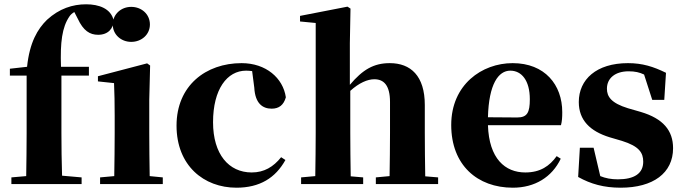

<svg xmlns="http://www.w3.org/2000/svg" viewBox="-20 -857 3183 894"><path d="M26 -537V-505H104V-238C104 -171 103 -104 102 -37L33 -31V0H360V-31L269 -39C267 -106 266 -172 266 -238V-505H394V-546H264C260 -660 269 -730 303 -780C308 -788 316 -795 326 -801L342 -770C368 -714 398 -695 437 -695C483 -695 509 -724 509 -763C496 -817 441 -837 381 -837C318 -837 256 -817 199 -765C155 -722 118 -660 106 -546Z M591 -662C639 -662 678 -696 678 -743C678 -791 639 -825 591 -825C544 -825 505 -791 505 -743C505 -696 544 -662 591 -662ZM677 -37C676 -95 675 -182 675 -238V-392L679 -552L665 -562L436 -502V-478L511 -470C513 -419 514 -382 514 -318V-238C514 -182 513 -96 512 -37L446 -31V0H738V-31Z M1164 -449C1168 -375 1203 -351 1245 -351C1279 -351 1301 -368 1311 -404C1298 -494 1218 -563 1105 -563C938 -563 802 -458 802 -272C802 -86 929 17 1081 17C1190 17 1263 -29 1309 -112L1289 -125C1253 -80 1210 -54 1152 -54C1045 -54 972 -139 972 -288C972 -441 1037 -528 1126 -528C1135 -528 1144 -527 1154 -526Z M1960 -36C1959 -94 1958 -179 1958 -238V-368C1958 -504 1892 -563 1795 -563C1720 -563 1669 -533 1609 -462V-656L1612 -817L1598 -826L1377 -783V-757L1450 -750V-238C1450 -182 1449 -96 1448 -37L1382 -31V0H1671V-31L1613 -36C1612 -95 1611 -182 1611 -238V-434C1652 -471 1691 -488 1723 -488C1767 -488 1796 -460 1796 -382V-238C1796 -180 1795 -95 1794 -37L1730 -31V0H2020V-31Z M2252 -311C2256 -466 2301 -528 2356 -528C2409 -528 2447 -482 2447 -395C2447 -333 2435 -310 2388 -310ZM2572 -130C2539 -84 2496 -54 2426 -54C2332 -54 2257 -118 2252 -274H2592C2597 -293 2598 -310 2598 -335C2598 -462 2517 -563 2367 -563C2224 -563 2081 -463 2081 -275C2081 -88 2203 17 2368 17C2470 17 2550 -32 2591 -118Z M2904 -353C2826 -377 2806 -407 2806 -444C2806 -494 2846 -525 2907 -525C2937 -525 2958 -520 2979 -510L3017 -392H3073L3081 -518C3022 -547 2971 -563 2904 -563C2757 -563 2675 -487 2675 -382C2675 -297 2728 -246 2818 -218L2876 -201C2956 -176 2975 -146 2975 -104C2975 -49 2933 -22 2857 -22C2825 -22 2800 -27 2775 -37L2744 -169H2680L2672 -33C2731 0 2792 17 2870 17C3021 17 3114 -51 3114 -167C3114 -249 3068 -305 2963 -336Z"/></svg>

Font: Noto Serif CJK JP Black
Style: Regular
Weight: 900
Designer: Ryoko NISHIZUKA 西塚涼子 (kana & ideographs); Frank Grießhammer (Latin, Greek & Cyrillic); Wenlong ZHANG 张文龙 (bopomofo); San
Foundry: Adobe Systems Incorporated
Version: Version 1.001;PS 1.001;hotconv 16.6.54;makeotf.lib2.5.65590